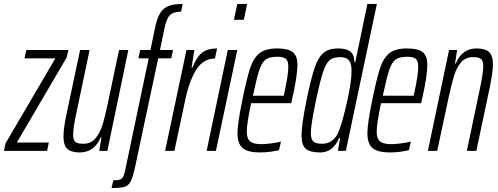

<svg xmlns="http://www.w3.org/2000/svg" viewBox="-49 -763 2521 971"><path d="M-29 0 -21 -38 231 -468H75L84 -510H297L288 -472L36 -42H198L189 0Z M272 -72Q272 -113 287 -184L356 -510H404L339 -200Q321 -118 321 -84Q321 -55 332 -45.5Q343 -36 373 -36Q410 -36 433 -62.5Q456 -89 469 -130.5Q482 -172 497 -244L553 -510H600L494 0H453L464 -68H460Q428 8 354 8Q311 8 291.5 -10.5Q272 -29 272 -72Z M585 93 703 -468H651L660 -510H712L735 -622Q745 -672 762 -698Q779 -724 805.5 -733.5Q832 -743 875 -743L867 -704Q828 -704 810.5 -686.5Q793 -669 783 -621L760 -510H826L817 -468H751L636 73Q624 130 613 152.5Q602 175 582 181.5Q562 188 515 188L524 149Q547 149 558 145Q569 141 574.5 129.5Q580 118 585 93Z M894 -510H934L920 -421H924Q947 -478 975 -498Q1003 -518 1049 -518L1038 -467Q981 -467 945.5 -413.5Q910 -360 888 -259L833 0H786Z M1134 -663 1151 -743H1201L1184 -663ZM996 0 1103 -510H1151L1043 0Z M1152 -90Q1152 -137 1176 -254Q1199 -367 1216 -418.5Q1233 -470 1263.5 -494Q1294 -518 1352 -518Q1408 -518 1431.5 -499.5Q1455 -481 1455 -436Q1455 -375 1427 -256L1424 -241H1221Q1199 -137 1199 -97Q1199 -62 1216 -48Q1233 -34 1271 -34Q1294 -34 1324 -38Q1354 -42 1372 -47L1362 -4Q1345 1 1317.5 4.5Q1290 8 1266 8Q1205 8 1178.5 -14Q1152 -36 1152 -90ZM1386 -279 1392 -306Q1409 -387 1409 -425Q1409 -456 1396 -466Q1383 -476 1354 -476Q1315 -476 1295.5 -462.5Q1276 -449 1263 -410.5Q1250 -372 1230 -279Z M1476 -78Q1476 -132 1501 -255Q1524 -367 1542.5 -421Q1561 -475 1588 -496.5Q1615 -518 1661 -518Q1703 -518 1723 -502Q1743 -486 1743 -450H1748L1809 -743H1857L1700 0H1660L1671 -65H1666Q1635 8 1571 8Q1519 8 1497.5 -10.5Q1476 -29 1476 -78ZM1668 -109Q1687 -161 1708 -257Q1729 -353 1729 -404Q1729 -442 1715.5 -458Q1702 -474 1671 -474Q1636 -474 1618 -459Q1600 -444 1585 -399.5Q1570 -355 1549 -255Q1523 -131 1523 -92Q1523 -58 1536 -47Q1549 -36 1580 -36Q1643 -36 1668 -109Z M1809 -90Q1809 -137 1833 -254Q1856 -367 1873 -418.5Q1890 -470 1920.5 -494Q1951 -518 2009 -518Q2065 -518 2088.5 -499.5Q2112 -481 2112 -436Q2112 -375 2084 -256L2081 -241H1878Q1856 -137 1856 -97Q1856 -62 1873 -48Q1890 -34 1928 -34Q1951 -34 1981 -38Q2011 -42 2029 -47L2019 -4Q2002 1 1974.5 4.5Q1947 8 1923 8Q1862 8 1835.5 -14Q1809 -36 1809 -90ZM2043 -279 2049 -306Q2066 -387 2066 -425Q2066 -456 2053 -466Q2040 -476 2011 -476Q1972 -476 1952.5 -462.5Q1933 -449 1920 -410.5Q1907 -372 1887 -279Z M2222 -510H2263L2252 -442H2256Q2288 -518 2361 -518Q2405 -518 2424.5 -499.5Q2444 -481 2444 -438Q2444 -404 2429 -326L2360 0H2312L2377 -310Q2385 -348 2390 -378.5Q2395 -409 2395 -426Q2395 -455 2384 -464.5Q2373 -474 2343 -474Q2305 -474 2282.5 -447.5Q2260 -421 2247.5 -380.5Q2235 -340 2219 -266L2162 0H2115Z"/></svg>

Font: Saira Ultra Condensed Light
Style: Italic
Weight: 300
Width: 1
Italic angle: -12°
Designer: Hector Gatti with collaboration of the Omnibus-Type team
Foundry: Omnibus-Type
Version: Version 1.001; ttfautohint (v1.8)